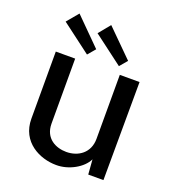

<svg xmlns="http://www.w3.org/2000/svg" viewBox="-135 -838 855 950"><g transform="rotate(20 292.0 -363.0)"><path d="M121 -735 70 -674 225 -557 259 -597ZM288 -735 238 -674 393 -557 427 -597ZM268 9C334 10 405 -30 428 -79L434 -1H514L516 -518H412V-181C412 -107 356 -69 293 -69C239 -69 177 -97 177 -176V-518H75V-165C75 -41 183 9 268 9Z"/></g></svg>

Font: United Sans Medium
Style: Regular
Weight: 500
Designer: Pablo Impallari, Rodrigo Fuenzalida (Modified by Dan O. Williams)
Version: Version 1.000;PS 001.000;hotconv 1.0.88;makeotf.lib2.5.64775